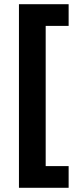

<svg xmlns="http://www.w3.org/2000/svg" viewBox="-20 -734 371 912"><path d="M306 158H70V-714H306V-611H197V55H306Z"/></svg>

Font: Noto IKEA Simplified Chinese
Style: Bold
Weight: 700
Designer: Monotype Design Team
Foundry: Monotype Imaging Inc.
Version: Version 1.100